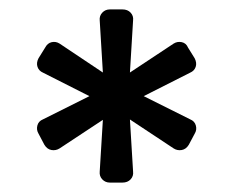

<svg xmlns="http://www.w3.org/2000/svg" viewBox="-20 -762 494 408"><path d="M213.6 -374Q203.7 -374 197.3 -380.9Q190.9 -387.8 191.9 -397.4L198.6 -507.3L106.6 -446.6Q98.7 -441.6 89.4 -443.2Q80.1 -444.8 74.3 -454.4L61.8 -478.1Q57 -486.1 59.4 -495.3Q61.8 -504.6 71.4 -508.4L170 -557.7L71.4 -607.6Q62.6 -611.4 59.7 -619.9Q56.8 -628.4 61.8 -638.1L75.9 -660.8Q80.9 -670.4 89.8 -672.4Q98.7 -674.4 106.6 -669.4L198.6 -607.9L191.9 -718.6Q190.9 -728.2 197.3 -735.1Q203.7 -742 213.6 -742H240.2Q251.2 -742 257.6 -735.1Q264 -728.2 262.8 -718.6L256.1 -607.9L349 -669.4Q357 -674.4 366.3 -672.4Q375.6 -670.4 379.6 -660.8L393.7 -638.1Q398.7 -628.3 395.8 -619.8Q392.9 -611.4 384.1 -607.6L285.4 -557.7L384.1 -508.4Q393.7 -504.6 396.2 -495.2Q398.7 -485.9 393.7 -477.9L381.2 -454.4Q375.4 -444.8 366.1 -443.2Q356.8 -441.6 349 -446.6L256.1 -508.1L262.8 -397.4Q264 -387.8 257.6 -380.9Q251.2 -374 240.2 -374Z"/></svg>

Font: Rubik Light
Style: Italic
Weight: 300
Italic angle: -12°
Designer: Hubert and Fischer
Foundry: Hubert and Fischer
Version: Version 2.300;gftools[0.9.30]